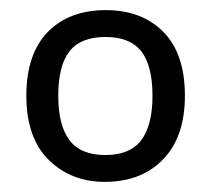

<svg xmlns="http://www.w3.org/2000/svg" viewBox="-20 -742 416 379"><path d="M345 -553Q345 -472 302 -427.5Q259 -383 187 -383Q120 -383 76 -426.5Q32 -470 32 -553Q32 -635 74 -678.5Q116 -722 189 -722Q260 -722 302.5 -679Q345 -636 345 -553ZM95 -553Q95 -495 117 -465.5Q139 -436 188 -436Q237 -436 259 -465.5Q281 -495 281 -553Q281 -612 259 -640.5Q237 -669 188 -669Q139 -669 117 -640.5Q95 -612 95 -553Z"/></svg>

Font: Noto Sans Multani
Style: Regular
Weight: 400
Designer: Monotype Design Team
Foundry: Monotype Imaging Inc.
Version: Version 2.002; ttfautohint (v1.8.4.7-5d5b)